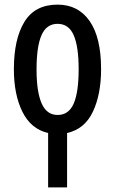

<svg xmlns="http://www.w3.org/2000/svg" viewBox="-20 -570 498 830"><path d="M188 240V5Q114 -12 77 -86.5Q40 -161 40 -271Q40 -401 85.5 -475.5Q131 -550 229 -550Q318 -550 367.5 -479Q417 -408 417 -271Q417 -162 381.5 -87Q346 -12 270 5V240ZM229 -73Q277 -73 298.5 -122Q320 -171 320 -271Q320 -369 298.5 -418Q277 -467 229 -467Q181 -467 159.5 -418Q138 -369 138 -270Q138 -173 160 -123Q182 -73 229 -73Z"/></svg>

Font: Noto Sans ExtraCondensed Medium
Style: Regular
Weight: 500
Width: 2
Designer: Monotype Design Team
Foundry: Monotype Imaging Inc.
Version: Version 2.013; ttfautohint (v1.8.4.7-5d5b)